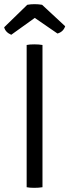

<svg xmlns="http://www.w3.org/2000/svg" viewBox="-25 -899 333 922"><path d="M103 0V-683Q117 -686 139.5 -686Q162 -686 179 -683V0Q162 3 139.5 3Q117 3 103 0ZM251 -738 142 -813 29 -732Q1 -744 -5 -768L106 -876Q141 -882 177 -876L288 -773Q279 -746 251 -738Z"/></svg>

Font: Signika
Style: Light
Weight: 300
Designer: Anna Giedrys
Foundry: Anna Giedrys
Version: Version 1.001